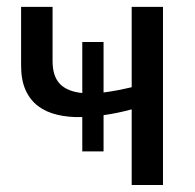

<svg xmlns="http://www.w3.org/2000/svg" viewBox="-20 -526 554 546"><path d="M443.5 -506.5V0H354.5V-215Q314 -204 274.5 -198.5V-95.5H214V-193Q175.5 -192 143.5 -199.5Q111.5 -207 88.5 -224.2Q65.5 -241.5 52.8 -269.8Q40 -298 40 -339V-506.5H129.5V-352.5Q129.5 -308.5 150.8 -287Q172 -265.5 214 -261.5V-406.5H274.5V-263Q310 -267.5 354.5 -278V-506.5Z"/></svg>

Font: Lato-Regular
Style: Regular
Weight: 400
Designer: Lukasz Dziedzic with Adam Twardoch and Botio Nikoltchev
Foundry: tyPoland Lukasz Dziedzic
Version: Version 2.015; 2015-08-06; http://www.latofonts.com/